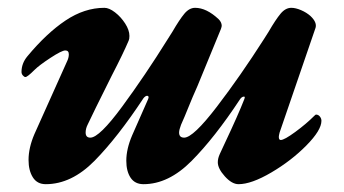

<svg xmlns="http://www.w3.org/2000/svg" viewBox="-20 -457 880 491"><path d="M53 -48Q53 -79 68 -114L151 -299Q156 -309 156 -318Q156 -328 147 -328Q138 -328 109 -309Q80 -290 68 -278Q50 -260 45 -260Q42 -260 38.5 -264Q35 -268 35 -273Q35 -295 50 -313Q99 -372 147.5 -404.5Q196 -437 247 -437Q259 -437 274 -425.5Q289 -414 300 -397Q311 -380 311 -365Q311 -357 309 -353Q295 -320 266 -264Q216 -164 204 -138Q199 -128 199 -118Q199 -105 211 -105Q234 -105 292.5 -184.5Q351 -264 409 -357L421 -376Q439 -407 451.5 -422Q464 -437 479 -437Q508 -437 539 -408Q547 -400 547 -391Q547 -389 545 -383L485 -237Q472 -208 462 -183Q452 -158 443 -138Q438 -125 438 -118Q438 -105 451 -105Q474 -105 534.5 -184Q595 -263 655 -357L667 -376Q685 -407 697.5 -422Q710 -437 725 -437Q736 -437 750 -431Q764 -425 774 -416Q791 -400 787 -386L695 -118Q693 -110 693 -107Q693 -99 698 -99Q707 -99 735 -119.5Q763 -140 784 -161Q787 -164 788 -164Q794 -164 798 -159Q802 -154 802 -148Q802 -124 763.5 -85Q725 -46 674 -16Q623 14 590 14Q573 14 555 -6Q537 -26 537 -42Q537 -52 542 -63L555 -91Q589 -163 605 -204L606 -208Q606 -210 604 -210Q598 -210 593 -202Q529 -105 470 -45.5Q411 14 347 14Q325 14 314 -2.5Q303 -19 303 -46Q303 -76 318 -111L359 -204L360 -208Q360 -212 356 -212Q352 -212 347 -206Q281 -106 222 -46Q163 14 97 14Q75 14 64 -3.5Q53 -21 53 -48Z"/></svg>

Font: EB Garamond ExtraBold
Style: Italic
Weight: 800
Italic angle: -17.2°
Designer: Georg Duffner and Octavio Pardo
Foundry: Georg Duffner
Version: Version 1.000